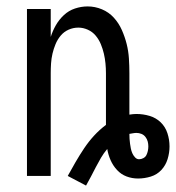

<svg xmlns="http://www.w3.org/2000/svg" viewBox="-20 -548 548 598"><path d="M248 30 191 0Q203 -22 215.5 -43.5Q228 -65 242 -86Q256 -107 273 -125.5Q290 -144 310 -159V-320Q310 -335 308.5 -350.5Q307 -366 303.5 -381Q300 -396 294 -410.5Q288 -425 278 -437Q268 -449 253.5 -455.5Q239 -462 224 -462Q208 -462 193.5 -455.5Q179 -449 169 -437Q159 -425 153 -410.5Q147 -396 143.5 -381Q140 -366 139 -350.5Q138 -335 138 -320V0H64V-520H138V-433Q144 -452 154 -469.5Q164 -487 179 -501Q194 -515 213.5 -521.5Q233 -528 253 -528Q276 -528 297.5 -519Q319 -510 334.5 -493Q350 -476 359.5 -454.5Q369 -433 374.5 -411Q380 -389 381.5 -366Q383 -343 383 -320V-191Q389 -192 394.5 -192.5Q400 -193 405 -193Q426 -193 446 -187Q466 -181 480.5 -167Q495 -153 501.5 -133Q508 -113 508 -92Q508 -72 502 -52.5Q496 -33 482.5 -18.5Q469 -4 449.5 2Q430 8 410 8Q391 8 374 1.5Q357 -5 344.5 -18.5Q332 -32 324.5 -49Q317 -66 314 -84Q303 -71 294.5 -56.5Q286 -42 278.5 -27.5Q271 -13 263.5 1.5Q256 16 248 30ZM413 -52Q420 -52 426.5 -55.5Q433 -59 436 -65Q439 -71 440.5 -78Q442 -85 442 -92Q442 -100 440 -107.5Q438 -115 433 -121.5Q428 -128 420.5 -131Q413 -134 405 -134Q400 -134 394.5 -133Q389 -132 383 -131Q383 -123 383.5 -115.5Q384 -108 385 -100.5Q386 -93 387.5 -85.5Q389 -78 392 -71Q395 -64 400.5 -58Q406 -52 413 -52Z"/></svg>

Font: Iosevka Fixed
Style: Regular
Weight: 400
Monospace: yes
Designer: Belleve Invis
Foundry: Belleve Invis
Version: Version 33.2.4